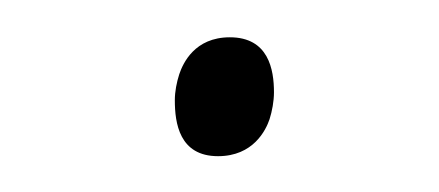

<svg xmlns="http://www.w3.org/2000/svg" viewBox="-20 -298 238 104"><path d="M74.7 -243.7C74.7 -231.4 77.1 -213.4 98.1 -213.4C117.2 -213.4 124 -227.5 126 -233.4C127.4 -237.8 128.4 -243.2 128.4 -248C128.4 -260.3 125.5 -277.8 104.5 -277.8C85.4 -277.8 79.1 -263.7 77.1 -257.8C75.7 -253.4 74.7 -248.5 74.7 -243.7Z"/></svg>

Font: WireWyrm
Style: Light
Weight: 200
Version: Version 001.000